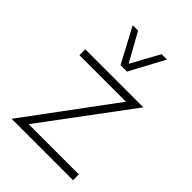

<svg xmlns="http://www.w3.org/2000/svg" viewBox="-182 -674 753 753"><g transform="rotate(45 195.0 -297.5)"><path d="M212.9 -450.7 290.5 -595.2H260.7L195.8 -477.1L129.9 -595.2H100.1L177.2 -450.7ZM85.9 -32.2 357.4 -397H35.6V-364.3H293.5L23.9 0H364.3V-32.2Z"/></g></svg>

Font: Now ExtraLight
Style: Regular
Weight: 200
Designer: Alfredo Marco Pradil
Foundry: Alfredo Marco Pradil
Version: Version 1.200;hotconv 1.0.109;makeotfexe 2.5.65596